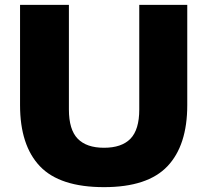

<svg xmlns="http://www.w3.org/2000/svg" viewBox="-20 -760 852 790"><path d="M408 10Q226 10 144.2 -76Q62.5 -162 62.5 -327.5V-740H263.5V-309.5Q263.5 -226.5 299.8 -189.2Q336 -152 408 -152Q480.5 -152 516.8 -189.2Q553 -226.5 553 -309.5V-740H750.5V-327.5Q750.5 -162 669 -76Q587.5 10 408 10Z"/></svg>

Font: Encode Sans SemiExpanded SemiExpanded ExtraBold
Style: Regular
Weight: 800
Width: 6
Designer: Multiple Designers
Foundry: Impallari Type
Version: Version 3.000; ttfautohint (v1.8.3) -l 8 -r 50 -G 200 -x 14 